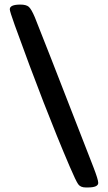

<svg xmlns="http://www.w3.org/2000/svg" viewBox="-20 -743 471 834"><path d="M406.7 51.3Q406.7 71.3 361.3 71.3H352.5Q329.6 71.3 319.6 57.1Q309.6 43 282.2 -21Q175.3 -270.5 43.9 -634.3Q22.5 -693.8 22.5 -702.6Q22.5 -723.1 68.4 -723.1Q93.8 -723.1 105 -713.4Q116.2 -703.6 131.3 -668Q146.5 -632.3 385.7 -17.1Q406.7 37.1 406.7 51.3Z"/></svg>

Font: Averia Libre
Style: Bold
Weight: 700
Version: Version 1.002